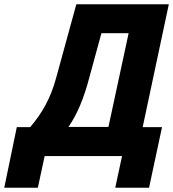

<svg xmlns="http://www.w3.org/2000/svg" viewBox="-108 -734 814 903"><path d="M-88 149H70L102 0H466L434 149H593L654 -136H563L686 -714H251L157 -371C129 -267 88 -200 34 -136H-29ZM214 -137C255 -197 285 -267 312 -369L369 -578H497L402 -137Z"/></svg>

Font: Noto Sans SemiCondensed ExtraBold
Style: Italic
Weight: 800
Width: 4
Italic angle: -12°
Designer: Monotype Design Team
Foundry: Monotype Imaging Inc.
Version: Version 2.013